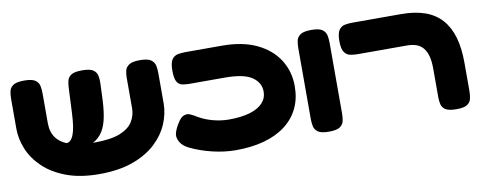

<svg xmlns="http://www.w3.org/2000/svg" viewBox="-56 -835 2769 1106"><g transform="rotate(-10 1329.0 -282.5)"><path d="M452 20Q340 20 259 -10.5Q178 -41 126 -91Q74 -141 49.5 -201Q25 -261 25 -320V-494Q25 -517 29 -538Q33 -559 52 -572.5Q71 -586 117 -586Q163 -586 182 -572.5Q201 -559 205 -538Q209 -517 209 -493V-320Q209 -269 234 -234.5Q259 -200 313 -182Q367 -164 454 -164Q552 -164 605.5 -186Q659 -208 680.5 -244Q702 -280 702 -321V-499Q702 -521 706.5 -540.5Q711 -560 730.5 -573Q750 -586 794 -586Q840 -586 859 -572Q878 -558 882 -537Q886 -516 886 -493V-318Q886 -258 861 -198.5Q836 -139 783.5 -89.5Q731 -40 648.5 -10Q566 20 452 20ZM248 -139 244 -188H292Q307 -188 318 -198Q329 -208 337 -228.5Q345 -249 349.5 -279.5Q354 -310 356 -350L363 -500Q364 -522 368.5 -541.5Q373 -561 392 -573.5Q411 -586 456 -586Q502 -586 521 -572.5Q540 -559 544 -537.5Q548 -516 547 -492L543 -396Q540 -328 528 -279.5Q516 -231 490.5 -200Q465 -169 422.5 -154Q380 -139 316 -139Z M1249 21Q1184 21 1113 4Q1042 -13 981 -43Q954 -57 940 -76.5Q926 -96 924 -118Q923 -129 929 -146Q935 -163 946 -182Q961 -208 975 -220Q989 -232 1011 -232Q1016 -232 1030.5 -225.5Q1045 -219 1064 -207Q1101 -185 1148 -172.5Q1195 -160 1241 -160Q1312 -160 1362 -174.5Q1412 -189 1438.5 -217Q1465 -245 1465 -284Q1465 -337 1417 -369.5Q1369 -402 1259 -402H1052Q1029 -402 1009.5 -406Q990 -410 979 -429.5Q968 -449 968 -494Q968 -540 981.5 -559Q995 -578 1016.5 -582Q1038 -586 1061 -586H1275Q1394 -586 1477 -546.5Q1560 -507 1603.5 -438.5Q1647 -370 1647 -284Q1647 -212 1620 -155.5Q1593 -99 1541.5 -59.5Q1490 -20 1416.5 0.5Q1343 21 1249 21Z M1796 9Q1751 9 1732 -4.5Q1713 -18 1709 -39.5Q1705 -61 1705 -83V-495Q1705 -517 1709 -538Q1713 -559 1732 -572.5Q1751 -586 1797 -586Q1843 -586 1861.5 -572Q1880 -558 1884 -537Q1888 -516 1888 -494V-82Q1888 -60 1884 -39Q1880 -18 1861 -4.5Q1842 9 1796 9Z M2542 9Q2497 9 2478 -3.5Q2459 -16 2454.5 -36Q2450 -56 2450 -77V-245Q2450 -286 2442.5 -315.5Q2435 -345 2419.5 -364.5Q2404 -384 2380.5 -393Q2357 -402 2324 -402H2038Q2015 -402 1993.5 -406Q1972 -410 1958.5 -429.5Q1945 -449 1945 -494Q1945 -540 1958.5 -559Q1972 -578 1993 -582Q2014 -586 2037 -586H2322Q2402 -586 2460.5 -565.5Q2519 -545 2557 -503Q2595 -461 2614 -397.5Q2633 -334 2633 -247V-84Q2633 -61 2629 -39.5Q2625 -18 2606.5 -4.5Q2588 9 2542 9Z"/></g></svg>

Font: Fredoka Expanded
Style: Bold
Weight: 700
Width: 7
Designer: Ben Nathan
Foundry: Milena B. Brandão, Ben Nathan
Version: Version 2.001